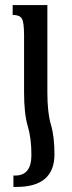

<svg xmlns="http://www.w3.org/2000/svg" viewBox="-20 -512 285 758"><path d="M104 100Q104 34 89.5 -14.5Q75 -63 75 -148V-373Q75 -425 66 -439Q57 -453 31 -453H30V-492H167V-147Q167 -67 181 -20Q195 27 195 97Q195 226 45 226H33V181H37Q104 183 104 100Z"/></svg>

Font: Noto Serif Armenian Condensed Regular
Style: Regular
Weight: 400
Width: 3
Designer: Monotype Design Team
Foundry: Monotype Imaging Inc.
Version: Version 1.900